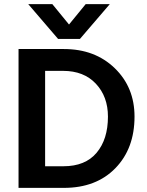

<svg xmlns="http://www.w3.org/2000/svg" viewBox="-20 -912 715 932"><path d="M290 0H70V-674H290Q441 -674 537 -581Q633 -488 633 -346Q633 -191 540 -95.5Q447 0 290 0ZM286 -568H199V-105H288Q394 -105 449 -170.5Q504 -236 504 -346Q504 -443 445.5 -505.5Q387 -568 286 -568ZM368 -723H262L117 -892H234L315 -793L396 -892H513Z"/></svg>

Font: Hind Vadodara SemiBold
Style: Regular
Weight: 600
Designer: Hitesh Malaviya
Foundry: Indian Type Foundry
Version: Version 1.001;PS 1.0;hotconv 1.0.86;makeotf.lib2.5.63406; tt